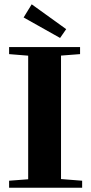

<svg xmlns="http://www.w3.org/2000/svg" viewBox="-20 -885 430 905"><path d="M263.2 -706.1 91.3 -802.7 129.4 -864.7 292 -747.6ZM22.9 0V-33.2L112.8 -40V-622.6L22.9 -629.9V-663.1H357.4V-629.9L267.6 -623V-41L367.2 -33.2V0Z"/></svg>

Font: Elstob 10pt
Style: Bold
Weight: 700
Designer: Peter S. Baker
Version: Version 1.015